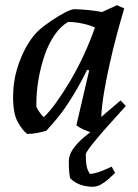

<svg xmlns="http://www.w3.org/2000/svg" viewBox="-20 -500 527 734"><path d="M84 12Q67 0 48.5 -32.5Q30 -65 30 -129Q30 -185 44.5 -234Q59 -283 80.5 -321Q102 -359 125 -381Q147 -401 175 -420Q203 -439 228 -452Q253 -465 265 -465Q292 -464 318.5 -461.5Q345 -459 370 -454L427 -480L455 -468Q441 -421 426.5 -367Q412 -313 399.5 -257Q387 -201 378 -148.5Q369 -96 367 -53L441 -116L461 -95L365 12Q353 12 334.5 7.5Q316 3 299 -5Q282 -13 272 -21L321 -231L313 -233Q295 -196 276.5 -164Q258 -132 239.5 -103.5Q221 -75 200 -49.5Q179 -24 157 0Q143 4 123.5 8Q104 12 84 12ZM147 -52Q168 -71 194 -107Q220 -143 248 -190Q276 -237 300.5 -290Q325 -343 343 -395Q320 -405 293 -410.5Q266 -416 240 -416Q211 -399 188.5 -366Q166 -333 151 -290Q136 -247 127.5 -198.5Q119 -150 119 -102Q119 -99 119 -97Q119 -95 119 -92Q124 -81 131.5 -70.5Q139 -60 147 -52ZM344 -9H383Q365 13 347.5 33.5Q330 54 319 69.5Q308 85 308 91Q308 132 315 148.5Q322 165 325 165Q344 163 365 155Q386 147 407 137L420 161Q410 171 396 183.5Q382 196 366.5 205Q351 214 334 214Q311 214 288.5 206.5Q266 199 249 182Q247 180 245 162.5Q243 145 243 117Q243 93 259 70Q275 47 298.5 27Q322 7 344 -9Z"/></svg>

Font: Labrada Medium
Style: Italic
Weight: 500
Italic angle: -7°
Designer: Mercedes Jáuregui
Foundry: Omnibus-Type Team
Version: Version 1.000